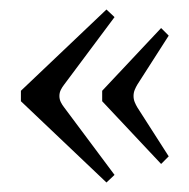

<svg xmlns="http://www.w3.org/2000/svg" viewBox="-20 -461 398 404"><path d="M105 -259Q105 -252 108 -246Q111 -240 115 -235L221 -93L204 -77L24 -248V-270L204 -441L221 -425L115 -283Q111 -278 108 -272Q105 -266 105 -259ZM261 -259Q261 -252 263.5 -246Q266 -240 269 -235L335 -132L319 -116L195 -248V-270L319 -402L335 -386L269 -283Q266 -278 263.5 -272Q261 -266 261 -259Z"/></svg>

Font: Bona Nova
Style: Regular
Weight: 400
Designer: Mateusz Machalski
Foundry: Capitalics
Version: Version 4.001; ttfautohint (v1.8.3)